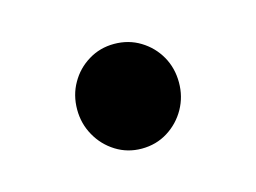

<svg xmlns="http://www.w3.org/2000/svg" viewBox="-39 -379 341 256"><g transform="rotate(-15 132.0 -251.0)"><path d="M131.5 -178.5Q112 -178.5 96 -188.5Q80 -198.5 70.8 -215Q61.5 -231.5 61.5 -251Q61.5 -271 70.8 -287.2Q80 -303.5 96 -313.2Q112 -323 131.5 -323Q151.5 -323 167.5 -313.2Q183.5 -303.5 192.8 -287.2Q202 -271 202 -251Q202 -231.5 192.8 -215Q183.5 -198.5 167.5 -188.5Q151.5 -178.5 131.5 -178.5Z"/></g></svg>

Font: Fraunces 48pt
Style: Regular
Weight: 400
Version: Version 1.000;[b76b70a41]